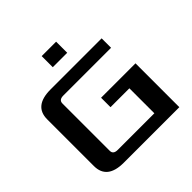

<svg xmlns="http://www.w3.org/2000/svg" viewBox="-212 -1037 1223 1223"><g transform="rotate(-45 400.0 -425.0)"><path d="M75 -120V-540Q75 -660 225 -660H685V-575H255Q215 -575 215 -543V-117Q215 -85 255 -85H585V-310H415V-395H725V0H225Q75 0 75 -120ZM335 -750V-850H465V-750Z"/></g></svg>

Font: Xolonium
Style: Regular
Weight: 400
Designer: Severin Meyer
Version: Version 4.2